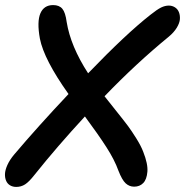

<svg xmlns="http://www.w3.org/2000/svg" viewBox="-29 -692 733 760"><path d="M35.2 47.9Q21.5 47.9 11 41.7Q0.5 35.6 -4.6 23.9Q-9.8 12.2 -9.3 -3.2Q-8.8 -18.6 0.2 -38.8Q9.3 -59.1 26.9 -80.1Q121.6 -191.9 242.2 -319.8Q145 -456.5 128.9 -539.1Q116.7 -606.4 130.9 -639.2Q145 -671.9 181.2 -671.9Q205.6 -671.9 217.8 -657.2Q230 -642.6 234.9 -605Q250.5 -508.8 319.8 -401.9Q470.2 -558.1 566.9 -633.8Q593.3 -654.8 608.9 -662.4Q624.5 -669.9 639.2 -669.9Q652.3 -669.9 663.3 -663.1Q674.3 -656.2 679.2 -643.8Q684.1 -631.3 683.1 -616.2Q682.1 -601.1 670.9 -582.5Q659.7 -564 639.2 -546.9Q509.8 -440.9 384.8 -311Q396.5 -295.9 429.9 -254.2Q463.4 -212.4 477.5 -193.4Q491.7 -174.3 510.5 -144.3Q529.3 -114.3 538.1 -90.8Q557.1 -42.5 554.4 -12Q551.8 18.6 537.8 32.7Q523.9 46.9 502 46.9Q482.9 46.9 468.5 33.7Q454.1 20.5 439.9 -16.1Q424.3 -59.6 392.1 -109.6Q359.9 -159.7 307.1 -231Q197.8 -112.8 106.9 1Q85.9 27.8 70.3 37.8Q54.7 47.9 35.2 47.9Z"/></svg>

Font: Shantell Sans Bouncy
Style: Italic
Weight: 500
Italic angle: -11.31°
Designer: Stephen Nixon, Anya Danilova, Shantell Martin
Foundry: Arrow Type
Version: Version 1.006;[9816181b4]